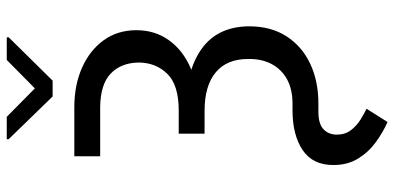

<svg xmlns="http://www.w3.org/2000/svg" viewBox="-325 -647 1190 580"><g transform="rotate(-90 270.0 -357.0)"><path d="M87.9 -727.5H235.4Q303.2 -727.5 355.7 -704.1Q408.2 -680.7 438.5 -638.7Q468.8 -596.7 468.8 -540Q468.8 -483.9 438.5 -441.7Q408.2 -399.4 354 -376Q299.8 -352.5 227.5 -352.5H156.2V-412.1H225.6Q303.7 -412.1 337.2 -446.8Q370.6 -481.4 371.1 -532.2Q370.6 -585.9 337.9 -617.4Q305.2 -648.9 235.4 -649.4H87.9ZM156.2 -390.6H227.5Q346.7 -390.6 413.3 -342.3Q480 -293.9 480.5 -199.2Q480.5 -133.3 450.2 -86.4Q419.9 -39.6 367.4 -14.9Q314.9 9.8 247.1 9.8H222.7Q185.5 9.8 169.4 25.4Q153.3 41 153.3 65.4Q153.3 90.8 167 108.4Q180.7 126 199 137.2Q217.3 148.4 231.4 155.3L191.4 218.8Q160.6 205.1 130.6 183.3Q100.6 161.6 81.1 129.9Q61.5 98.1 61.5 55.7Q61 -6.8 106.4 -37.6Q151.9 -68.4 227.5 -68.4H247.1Q290 -68.4 320.1 -84.7Q350.1 -101.1 366.2 -130.9Q382.3 -160.6 381.8 -201.2Q382.3 -266.1 341.8 -300Q301.3 -334 225.6 -334H156.2ZM207 -931.6 293 -846.7 378.9 -931.6H447.3V-925.8L316.4 -793H268.6L139.6 -925.8V-931.6Z"/></g></svg>

Font: GitLab Sans
Style: Regular
Weight: 400
Designer: Rasmus Andersson
Foundry: Modifications by GitLab B.V., manufactured by rsms
Version: Version 4.000;git-c8fb6b7